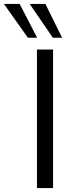

<svg xmlns="http://www.w3.org/2000/svg" viewBox="-101 -957 377 977"><path d="M87 0V-705H169V0ZM168 -765 50 -937H130L215 -765ZM41 -765 -81 -937H-1L88 -765Z"/></svg>

Font: Nunito Sans
Style: Regular
Weight: 400
Designer: Vernon Adams
Foundry: Vernon Adams
Version: Version 3.101; ttfautohint (v1.8.4.7-5d5b);gftools[0.9.27]